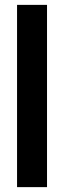

<svg xmlns="http://www.w3.org/2000/svg" viewBox="-20 -706 263 788"><path d="M50 -686V62H173V-686Z"/></svg>

Font: Tape
Style: Regular
Weight: 500
Foundry: Cannot Into Space Fonts
Version: Version 0.97